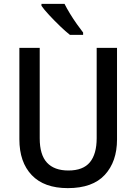

<svg xmlns="http://www.w3.org/2000/svg" viewBox="-20 -961 704 991"><path d="M584 -241Q584 -127 521 -58.5Q458 10 330 10Q208 10 144 -57Q80 -124 80 -242V-714H185V-247Q185 -162 222.5 -121.5Q260 -81 333 -81Q409 -81 444 -123.5Q479 -166 479 -248V-714H584ZM313 -941Q324 -919 341 -891Q358 -863 376.5 -837Q395 -811 409 -793V-781H341Q319 -798 289.5 -826.5Q260 -855 233.5 -883.5Q207 -912 194 -931V-941Z"/></svg>

Font: Noto Sans Sinhala SemiCondensed Medium
Style: Regular
Weight: 500
Width: 4
Designer: Jelle Bosma - Monotype Design Team
Foundry: Monotype Imaging Inc.
Version: Version 2.006; ttfautohint (v1.8.4.7-5d5b)